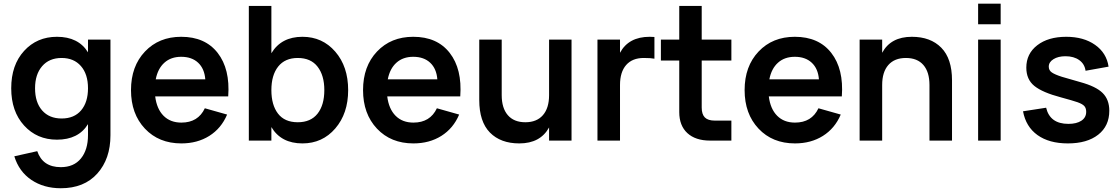

<svg xmlns="http://www.w3.org/2000/svg" viewBox="-20 -752 5993 1027"><path d="M284.7 -555.2Q399.4 -555.2 450.7 -472.2V-540H570.8V-28.3Q570.8 97.7 500.5 176.3Q430.2 254.9 305.2 254.9Q213.9 254.9 147.7 210.2Q81.5 165.5 56.6 84L179.2 56.6Q208.5 142.1 305.2 142.1Q375 142.1 412.8 95.7Q450.7 49.3 450.7 -29.8V-87.9Q399.4 -4.9 284.7 -4.9Q177.7 -4.9 108.9 -80.6Q40 -156.2 40 -279.8Q40 -404.3 108.9 -479.7Q177.7 -555.2 284.7 -555.2ZM309.6 -118.2Q377 -118.2 413.8 -161.6Q450.7 -205.1 450.7 -279.8Q450.7 -355.5 412.8 -398.7Q375 -441.9 309.6 -441.9Q243.2 -441.9 205.3 -397.9Q167.5 -354 167.5 -279.8Q167.5 -204.6 205.3 -161.4Q243.2 -118.2 309.6 -118.2Z M950.2 -96.2Q1039.6 -96.2 1075.7 -172.9L1194.8 -139.2Q1163.6 -65.4 1099.6 -25.1Q1035.6 15.1 950.2 15.1Q829.6 15.1 755.1 -64Q680.7 -143.1 680.7 -270Q680.7 -397.5 755.4 -476.3Q830.1 -555.2 949.2 -555.2Q1077.1 -555.2 1144.3 -469Q1211.4 -382.8 1200.7 -236.3H810.1Q818.4 -169.4 854.7 -132.8Q891.1 -96.2 950.2 -96.2ZM813 -327.6H1078.1Q1073.7 -384.8 1039.8 -416.5Q1005.9 -448.2 949.2 -448.2Q894.5 -448.2 859.4 -416.7Q824.2 -385.3 813 -327.6Z M1311 0V-720.2H1431.6V-467.3Q1484.4 -555.2 1597.7 -555.2Q1704.6 -555.2 1773.4 -475.6Q1842.3 -396 1842.3 -270Q1842.3 -145 1773.4 -64.9Q1704.6 15.1 1597.7 15.1Q1483.4 15.1 1431.6 -72.3V0ZM1572.8 -441.9Q1504.4 -441.9 1468 -396Q1431.6 -350.1 1431.6 -270Q1431.6 -190.4 1467 -144.3Q1502.4 -98.1 1572.8 -98.1Q1642.1 -98.1 1678.5 -144Q1714.8 -189.9 1714.8 -270Q1714.8 -348.6 1678.7 -395.3Q1642.6 -441.9 1572.8 -441.9Z M2191.4 -96.2Q2280.8 -96.2 2316.9 -172.9L2436 -139.2Q2404.8 -65.4 2340.8 -25.1Q2276.9 15.1 2191.4 15.1Q2070.8 15.1 1996.3 -64Q1921.9 -143.1 1921.9 -270Q1921.9 -397.5 1996.6 -476.3Q2071.3 -555.2 2190.4 -555.2Q2318.4 -555.2 2385.5 -469Q2452.6 -382.8 2441.9 -236.3H2051.3Q2059.6 -169.4 2095.9 -132.8Q2132.3 -96.2 2191.4 -96.2ZM2054.2 -327.6H2319.3Q2314.9 -384.8 2281 -416.5Q2247.1 -448.2 2190.4 -448.2Q2135.7 -448.2 2100.6 -416.7Q2065.4 -385.3 2054.2 -327.6Z M2663.6 -540V-243.2Q2663.6 -173.8 2696.3 -136Q2729 -98.1 2790 -98.1Q2851.1 -98.1 2884 -136Q2917 -173.8 2917 -243.2V-540H3037.1V0H2917V-70.3Q2870.1 15.1 2757.8 15.1Q2657.7 15.1 2600.6 -43Q2543.5 -101.1 2543.5 -217.3V-540Z M3480.5 -554.2V-438Q3462.4 -441.9 3423.3 -441.9Q3362.3 -441.9 3329.3 -404.3Q3296.4 -366.7 3296.4 -297.4V0H3175.8V-540H3296.4V-469.7Q3342.3 -555.2 3455.1 -555.2Q3463.9 -555.2 3480.5 -554.2Z M3515.1 -428.2V-540H3613.3V-720.2H3733.4V-540H3892.1V-428.2H3733.4V-176.8Q3733.4 -140.6 3750.2 -123.8Q3767.1 -106.9 3803.2 -106.9H3892.1V0H3778.3Q3700.2 0 3656.7 -40Q3613.3 -80.1 3613.3 -152.3V-428.2Z M4232.4 -96.2Q4321.8 -96.2 4357.9 -172.9L4477.1 -139.2Q4445.8 -65.4 4381.8 -25.1Q4317.9 15.1 4232.4 15.1Q4111.8 15.1 4037.4 -64Q3962.9 -143.1 3962.9 -270Q3962.9 -397.5 4037.6 -476.3Q4112.3 -555.2 4231.4 -555.2Q4359.4 -555.2 4426.5 -469Q4493.7 -382.8 4482.9 -236.3H4092.3Q4100.6 -169.4 4137 -132.8Q4173.3 -96.2 4232.4 -96.2ZM4095.2 -327.6H4360.4Q4356 -384.8 4322 -416.5Q4288.1 -448.2 4231.4 -448.2Q4176.8 -448.2 4141.6 -416.7Q4106.4 -385.3 4095.2 -327.6Z M4951.7 0V-297.4Q4951.7 -366.7 4919.2 -404.3Q4886.7 -441.9 4825.7 -441.9Q4764.6 -441.9 4731.7 -404.3Q4698.7 -366.7 4698.7 -297.4V0H4578.1V-540H4698.7V-469.7Q4744.6 -555.2 4857.4 -555.2Q4957.5 -555.2 5014.9 -496.8Q5072.3 -438.5 5072.3 -322.3V0Z M5332.5 -622.1H5211.9V-732.4H5332.5ZM5332.5 0H5211.9V-540H5332.5Z M5691.9 15.1Q5591.8 15.1 5529.5 -29.5Q5467.3 -74.2 5452.1 -156.7L5575.7 -175.8Q5596.2 -89.4 5694.8 -89.4Q5738.8 -89.4 5764.4 -106.4Q5790 -123.5 5790 -153.8Q5790 -172.9 5780.5 -184.1Q5771 -195.3 5744.1 -205.1Q5718.8 -213.9 5654.3 -231.4Q5556.2 -257.3 5512.9 -292.2Q5469.7 -327.1 5469.7 -390.1Q5469.7 -464.8 5528.3 -510Q5586.9 -555.2 5683.1 -555.2Q5776.4 -555.2 5837.6 -512Q5898.9 -468.8 5909.7 -395.5L5786.6 -373.5Q5781.7 -409.7 5752.9 -430.4Q5724.1 -451.2 5679.2 -451.2Q5640.1 -451.2 5615 -435.5Q5589.8 -419.9 5589.8 -395.5Q5589.8 -375.5 5606.4 -364.3Q5623 -353 5659.7 -341.3Q5704.6 -327.6 5757.8 -313Q5842.3 -290 5877.9 -254.6Q5913.6 -219.2 5913.6 -159.7Q5913.6 -78.1 5854.2 -31.5Q5794.9 15.1 5691.9 15.1Z"/></svg>

Font: Vela Sans Bd
Style: Bold
Weight: 700
Designer: Principal design: Mikhail Sharanda - project Manrope.
Design modification: Ravid Balaliev
Foundry: Mikhail Sharanda
Version: Version 1.001